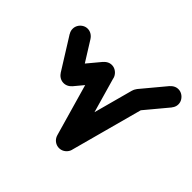

<svg xmlns="http://www.w3.org/2000/svg" viewBox="-149 -704 898 898"><g transform="rotate(45 300.0 -255.0)"><path d="M0.3 -400Q0.3 -386.7 7 -375.2Q13.7 -363.7 25.2 -357Q36.7 -350.3 50 -350.3Q63.3 -350.3 74.8 -357Q86.3 -363.7 93.3 -375.2Q100.3 -386.7 100.3 -400Q100.3 -413.3 93.3 -424.8Q86.3 -436.3 74.8 -443.3Q63.3 -450.3 50 -450.3Q36.7 -450.3 25.2 -443.3Q13.7 -436.3 7 -424.8Q0.3 -413.3 0.3 -400Z M92.3 -426.7 7.7 -373.3 107.7 -213.3 192.3 -266.7Z M100.3 -240Q100.3 -226.7 107 -215.2Q113.7 -203.7 125.2 -197Q136.7 -190.3 150 -190.3Q163.3 -190.3 174.8 -197Q186.3 -203.7 193.3 -215.2Q200.3 -226.7 200.3 -240Q200.3 -253.3 193.3 -264.8Q186.3 -276.3 174.8 -283.3Q163.3 -290.3 150 -290.3Q136.7 -290.3 125.2 -283.3Q113.7 -276.3 107 -264.8Q100.3 -253.3 100.3 -240Z M111.3 -272 188.7 -208 288.7 -328 211.3 -392Z M200.3 -360Q200.3 -346.7 207 -335.2Q213.7 -323.7 225.2 -317Q236.7 -310.3 250 -310.3Q263.3 -310.3 274.8 -317Q286.3 -323.7 293.3 -335.2Q300.3 -346.7 300.3 -360Q300.3 -373.3 293.3 -384.8Q286.3 -396.3 274.8 -403.3Q263.3 -410.3 250 -410.3Q236.7 -410.3 225.2 -403.3Q213.7 -396.3 207 -384.8Q200.3 -373.3 200.3 -360Z M298 -373.3 202 -346.7 302 3.3 398 -23.3Z M300.3 -10Q300.3 3.3 307 14.8Q313.7 26.3 325.2 33Q336.7 39.7 350 39.7Q363.3 39.7 374.8 33Q386.3 26.3 393.3 14.8Q400.3 3.3 400.3 -10Q400.3 -23.3 393.3 -34.8Q386.3 -46.3 374.8 -53.3Q363.3 -60.3 350 -60.3Q336.7 -60.3 325.2 -53.3Q313.7 -46.3 307 -34.8Q300.3 -23.3 300.3 -10Z M301.7 -23 398.3 3 498.3 -367 401.7 -393Z M400.3 -380Q400.3 -366.7 407 -355.2Q413.7 -343.7 425.2 -337Q436.7 -330.3 450 -330.3Q463.3 -330.3 474.8 -337Q486.3 -343.7 493.3 -355.2Q500.3 -366.7 500.3 -380Q500.3 -393.3 493.3 -404.8Q486.3 -416.3 474.8 -423.3Q463.3 -430.3 450 -430.3Q436.7 -430.3 425.2 -423.3Q413.7 -416.3 407 -404.8Q400.3 -393.3 400.3 -380Z M411.3 -412 488.7 -348 588.7 -468 511.3 -532Z M500.3 -500Q500.3 -486.7 507 -475.2Q513.7 -463.7 525.2 -457Q536.7 -450.3 550 -450.3Q563.3 -450.3 574.8 -457Q586.3 -463.7 593.3 -475.2Q600.3 -486.7 600.3 -500Q600.3 -513.3 593.3 -524.8Q586.3 -536.3 574.8 -543.3Q563.3 -550.3 550 -550.3Q536.7 -550.3 525.2 -543.3Q513.7 -536.3 507 -524.8Q500.3 -513.3 500.3 -500Z"/></g></svg>

Font: Linefont Thin
Style: Regular
Weight: 100
Monospace: yes
Version: Version 3.002;gftools[0.9.33]